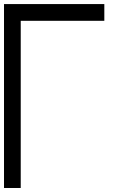

<svg xmlns="http://www.w3.org/2000/svg" viewBox="-20 -937 623 957"><path d="M0 0V-916.7H500V-833.3H83.3V0Z"/></svg>

Font: Galmuri11 Regular
Style: Regular
Weight: 400
Designer: Minseo Lee (Quiple)
Version: Version 2.356;hotconv 1.1.0;makeotfexe 2.6.0 DEVELOPMENT